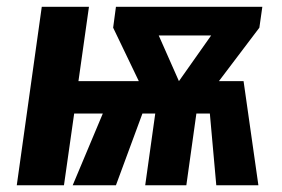

<svg xmlns="http://www.w3.org/2000/svg" viewBox="-20 -550 838 570"><path d="M758.8 -529.8 750 -467.8 629.9 -309.1H703.1L747.1 0H622.1L603 -212.9H563L533.2 0H411.1L440.9 -212.9H402.8L324.2 0H195.8L285.2 -212.9H200.2L169.9 0H29.8L104 -529.8H244.1L212.9 -309.1H392.1L315.9 -467.8L324.2 -529.8ZM451.2 -444.8 511.2 -309.1 606.9 -444.8Z"/></svg>

Font: FiraGO SemiBold
Style: Italic
Weight: 600
Italic angle: -8°
Designer: bBox Type GmbH
Foundry: bBox Type GmbH
Version: Version 1.001;PS 001.001;hotconv 1.0.88;makeotf.lib2.5.64775